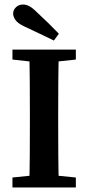

<svg xmlns="http://www.w3.org/2000/svg" viewBox="-20 -828 390 848"><path d="M35 0V-44L162 -57H185L315 -44V0ZM109 0Q111 -69 111.5 -140.5Q112 -212 112 -285V-323Q112 -395 111.5 -466.5Q111 -538 109 -609H240Q238 -539 237.5 -467.5Q237 -396 237 -323V-285Q237 -214 237.5 -142.5Q238 -71 240 0ZM35 -565V-609H315V-565L185 -551H162ZM240 -679 218 -649Q186 -664 153.5 -680Q121 -696 88 -711Q58 -725 48 -740Q38 -755 38 -768Q38 -784 50.5 -796Q63 -808 81 -808Q96 -808 110 -800.5Q124 -793 145 -772Q169 -750 193 -726.5Q217 -703 240 -679Z"/></svg>

Font: Lisu Bosa ExtraBold
Style: Regular
Weight: 800
Designer: David Morse, Annie Olsen, Victor Gaultney, Frank Grießhammer (Latin)
Foundry: SIL International
Version: Version 2.000